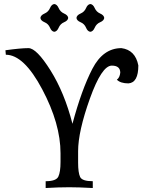

<svg xmlns="http://www.w3.org/2000/svg" viewBox="-20 -945 715 965"><path d="M446.3 0Q375.5 -3.9 328.6 -3.9Q273.9 -3.9 209.5 0V-34.2Q262.2 -34.2 273.2 -57.4Q284.2 -80.6 284.2 -130.9V-174.8Q284.2 -322.8 192.1 -496.3Q100.1 -669.9 9.3 -669.9L7.3 -692.4Q84 -703.1 123 -703.1Q163.6 -703.1 233.9 -591.1Q304.2 -479 344.2 -322.8Q390.1 -494.6 444.1 -598.9Q498 -703.1 590.3 -703.1Q660.2 -693.8 675.3 -616.2Q675.3 -529.3 625.5 -525.9Q585.9 -525.9 567.4 -544.4Q582 -555.2 584.5 -580.1Q584 -615.2 542 -615.2Q491.2 -615.2 431.9 -449.7Q372.6 -284.2 372.6 -185.1V-127.9Q372.6 -76.7 382.8 -55.4Q393.1 -34.2 446.3 -34.2ZM434.1 -785.2Q420.4 -786.6 412.4 -805.9Q404.3 -825.2 385 -833.3Q365.7 -841.3 364.3 -855Q365.7 -868.7 385 -877Q404.3 -885.3 412.4 -904.3Q420.4 -923.3 434.1 -924.8Q447.8 -923.3 456.1 -904.3Q464.4 -885.3 483.4 -877Q502.4 -868.7 503.9 -855Q502.4 -841.3 483.4 -833.3Q464.4 -825.2 456.1 -805.9Q447.8 -786.6 434.1 -785.2ZM252.9 -785.2Q239.3 -786.6 231.2 -805.9Q223.1 -825.2 203.9 -833.3Q184.6 -841.3 183.1 -855Q184.6 -868.7 203.9 -877Q223.1 -885.3 231.2 -904.3Q239.3 -923.3 252.9 -924.8Q266.6 -923.3 274.9 -904.3Q283.2 -885.3 302.2 -877Q321.3 -868.7 322.8 -855Q321.3 -841.3 302.2 -833.3Q283.2 -825.2 274.9 -805.9Q266.6 -786.6 252.9 -785.2Z"/></svg>

Font: Kelvinch
Style: Regular
Weight: 400
Designer: Paul James MIller
Foundry: High-Logic / Made with FontCreator
Version: Version 3.30 September 23, 2016